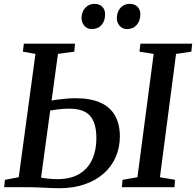

<svg xmlns="http://www.w3.org/2000/svg" viewBox="-20 -969 1015 994"><path d="M285 5.5Q262.5 5.5 233.8 4Q205 2.5 177.2 1.2Q149.5 0 128 0H1.5L5.5 -38L77 -51.5L163.5 -690L98.5 -701.5L103.5 -743H368.5L364.5 -701.5L280 -690L192.5 -49.5Q210 -46 232.5 -43.8Q255 -41.5 275.5 -41.5Q346.5 -41.5 391.2 -68.8Q436 -96 457.5 -143.8Q479 -191.5 479 -253.5Q479 -305.5 464.8 -339.5Q450.5 -373.5 419.8 -390Q389 -406.5 339.5 -406.5Q308 -406.5 278 -402.5Q248 -398.5 227.5 -395L233 -445Q249.5 -449.5 273 -452.8Q296.5 -456 322.2 -458.2Q348 -460.5 371 -460.5Q448 -460.5 498.8 -438Q549.5 -415.5 575 -371.5Q600.5 -327.5 600.5 -262.5Q600.5 -206 579.5 -157Q558.5 -108 518 -71.8Q477.5 -35.5 419 -15Q360.5 5.5 285 5.5ZM611 0 614.5 -38 691.5 -51.5 775.5 -690 702 -701.5 707 -743H975L970.5 -701.5L891.5 -690L808 -51.5L886.5 -38L883 0ZM454.5 -818.5Q432 -818.5 417 -835.2Q402 -852 402 -877Q403 -908.5 421.8 -928.8Q440.5 -949 469 -949Q496 -949 510.5 -933Q525 -917 524 -893.5Q524 -860.5 505.5 -839.5Q487 -818.5 454.5 -818.5ZM637 -818.5Q614.5 -818.5 599.5 -835.2Q584.5 -852 585 -877Q586 -908.5 604.2 -928.8Q622.5 -949 651.5 -949Q678 -949 692.8 -933Q707.5 -917 706.5 -893.5Q706 -860.5 687.5 -839.5Q669 -818.5 637 -818.5Z"/></svg>

Font: Merriweather 36pt Medium
Style: Italic
Weight: 500
Italic angle: -7.8°
Version: Version 2.101